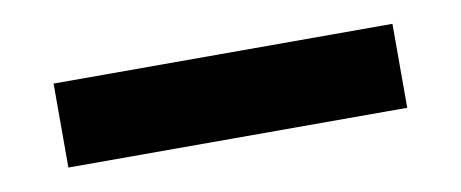

<svg xmlns="http://www.w3.org/2000/svg" viewBox="-29 -69 600 250"><g transform="rotate(-10 271.5 55.5)"><path d="M495 111H47V0H495Z"/></g></svg>

Font: Ezarion Extra Bold
Style: Regular
Weight: 800
Designer: Natanael Gama
Version: Version 1.001;PS 001.001;hotconv 1.0.70;makeotf.lib2.5.58329